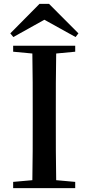

<svg xmlns="http://www.w3.org/2000/svg" viewBox="-20 -971 457 991"><path d="M232.9 -951.2 384.8 -798.8 370.1 -779.8 209 -869.1 48.8 -779.8 33.2 -798.8 184.1 -951.2ZM47.9 -704.1V-734.9H368.2V-704.1L270 -694.8Q268.6 -620.6 268.3 -544.7Q268.1 -468.8 268.1 -393.1V-342.8Q268.1 -267.1 268.3 -191.7Q268.6 -116.2 270 -41L368.2 -32.2V0H47.9V-32.2L147 -41Q148.4 -115.2 148.7 -190.7Q148.9 -266.1 148.9 -341.8V-393.1Q148.9 -469.7 148.7 -544.9Q148.4 -620.1 147 -694.8Z"/></svg>

Font: Source Han Serif TW SemiBold
Style: Regular
Weight: 600
Designer: Ryoko NISHIZUKA Ë•øÂ°öÊ∂ºÂ≠ê (kana & ideographs); Frank Grie√ühammer (Latin, Greek & Cyrillic); Wenlong ZHANG Âº†ÊñáÈæô 
Foundry: Adobe
Version: Version 2.003;hotconv 1.1.1;makeotfexe 2.6.0